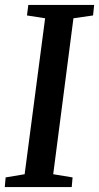

<svg xmlns="http://www.w3.org/2000/svg" viewBox="-20 -763 404 783"><path d="M-0.5 0 3 -39.5 80.5 -52.5 164 -688.5 90 -700 95.5 -743H364L359.5 -700L279.5 -688.5L197 -52.5L276 -39.5L272.5 0Z"/></svg>

Font: Merriweather 28pt Medium
Style: Italic
Weight: 500
Italic angle: -7.8°
Version: Version 2.101